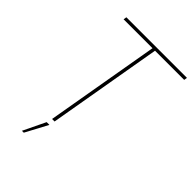

<svg xmlns="http://www.w3.org/2000/svg" viewBox="-250 -806 1080 1080"><g transform="rotate(45 290.0 -266.5)"><path d="M207 0H227L345 -681H577L580 -700H98L95 -681H325ZM134 167H149L220 34H198Z"/></g></svg>

Font: Fixel Display Thin
Style: Italic
Weight: 100
Italic angle: -10°
Designer: AlfaBravo + MacPaw
Foundry: Kyrylo Tkachov, Marchela Mozhyna, Serhii Makarenko, Maria Weinstein, Zakhar Kryvoshyya
Version: Version 1.210;Glyphs 3.2 (3217)